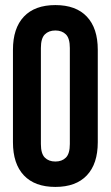

<svg xmlns="http://www.w3.org/2000/svg" viewBox="-20 -728 436 756"><path d="M141 -161Q141 -123 156.5 -107.5Q172 -92 198 -92Q224 -92 239.5 -107.5Q255 -123 255 -161V-539Q255 -577 239.5 -592.5Q224 -608 198 -608Q172 -608 156.5 -592.5Q141 -577 141 -539ZM31 -532Q31 -617 74 -662.5Q117 -708 198 -708Q279 -708 322 -662.5Q365 -617 365 -532V-168Q365 -83 322 -37.5Q279 8 198 8Q117 8 74 -37.5Q31 -83 31 -168Z"/></svg>

Font: BebasNeueW01-Regular
Style: Regular
Weight: 400
Designer: Ryoichi Tsunekawa
Foundry: Ryoichi Tsunekawa
Version: Version 1.30